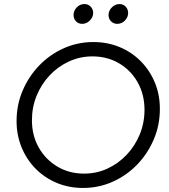

<svg xmlns="http://www.w3.org/2000/svg" viewBox="-20 -919 834 950"><path d="M391 11Q321 11 261 -14Q201 -39 156.5 -84Q112 -129 87 -189.5Q62 -250 62 -320Q62 -400 92 -470.5Q122 -541 174 -595Q226 -649 295 -680Q364 -711 442 -711Q512 -711 572 -686Q632 -661 676.5 -616Q721 -571 746 -511Q771 -451 771 -380Q771 -300 741 -229.5Q711 -159 659 -105Q607 -51 538 -20Q469 11 391 11ZM396 -60Q458 -60 512 -85Q566 -110 607 -153.5Q648 -197 671.5 -254Q695 -311 695 -376Q695 -451 661.5 -511Q628 -571 569.5 -605.5Q511 -640 437 -640Q376 -640 321.5 -615Q267 -590 226 -546.5Q185 -503 161.5 -446Q138 -389 138 -324Q138 -249 171.5 -189.5Q205 -130 263.5 -95Q322 -60 396 -60ZM387 -801Q368 -801 356 -813.5Q344 -826 344 -844.8Q344 -866 359.8 -882.5Q375.6 -899 398 -899Q416.2 -899 428.6 -886.1Q441 -873.1 441 -855Q441 -834 424.5 -817.5Q408 -801 387 -801ZM560 -801Q542 -801 529.5 -813.5Q517 -826 517 -844.8Q517 -866 533.5 -882.5Q550 -899 571.8 -899Q589.7 -899 601.8 -886.1Q614 -873.1 614 -855Q614 -834 598.2 -817.5Q582.4 -801 560 -801Z"/></svg>

Font: Red Hat Display
Style: Italic
Weight: 300
Italic angle: -12°
Designer: Pentagram, MCKL
Foundry: Pentagram, MCKL
Version: Version 1.023